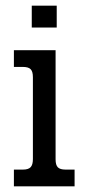

<svg xmlns="http://www.w3.org/2000/svg" viewBox="-20 -657 313 677"><path d="M92 -637H180V-560H92ZM29 -59H61Q80 -59 88 -67.5Q96 -76 96 -96V-385Q96 -405 88 -413Q80 -421 61 -421H29V-480H176V-95Q176 -75 184 -67Q192 -59 211 -59H243V0H29Z"/></svg>

Font: Pridi Light
Style: Regular
Weight: 300
Designer: Katatrad Team
Foundry: CadsonDemak
Version: Version 1.003